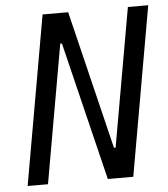

<svg xmlns="http://www.w3.org/2000/svg" viewBox="-51 -739 688 785"><g transform="rotate(-5 293.0 -346.5)"><path d="M359.9 0H464.4L586.4 -693.4H502.9L402.8 -125H396L257.8 -693.4H152.8L30.8 0H114.3L214.4 -568.4H221.2Z"/></g></svg>

Font: Cascadia Code SemiLight
Style: Italic
Weight: 350
Italic angle: -10°
Monospace: yes
Designer: Aaron Bell
Foundry: Saja Typeworks
Version: Version 2404.023